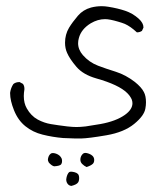

<svg xmlns="http://www.w3.org/2000/svg" viewBox="-20 -303 540 630"><path d="M13.2 3.4Q13.2 26.9 25.9 58.6Q39.1 91.8 63.5 111.3Q87.9 130.9 119.6 138.7Q152.8 147 187 149.9Q214.4 151.4 227.5 151.4Q240.7 151.4 246.1 151.4Q270.5 150.9 328.9 140.9Q387.2 130.9 420.4 103.5Q453.1 76.7 457 53.2Q459 42.5 459 32.7Q459 11.7 452.1 -1Q444.3 -16.6 422.4 -34.2Q392.6 -57.1 360.4 -67.4Q326.2 -78.1 301.8 -87.4Q272.5 -98.6 252 -122.1Q236.3 -140.1 236.3 -161.1Q236.3 -169.4 238.8 -178.2Q246.6 -207.5 277.8 -226.6Q300.8 -240.2 324.7 -240.2Q339.8 -240.2 367.7 -231.9Q379.9 -228.5 389.6 -224.6Q408.2 -216.3 429.2 -196.8Q438.5 -196.8 445.8 -201.7L450.7 -212.4Q450.7 -212.9 450.7 -213.4Q450.7 -227.5 435.1 -241.7Q415.5 -259.3 390.9 -267.6Q366.2 -275.9 335.4 -280.8Q324.2 -282.7 313.5 -282.7Q295.9 -282.7 278.8 -278.3Q252.4 -271 235.8 -251.5Q217.8 -230.5 206.5 -211.9Q193.4 -189.9 193.4 -162.6Q193.4 -144.5 200.2 -129.4Q208.5 -109.9 231 -83.5Q252.9 -58.1 295.4 -45.9Q370.1 -24.9 397.5 2.4Q407.2 12.2 412.1 22.9Q414.6 29.8 414.6 35.6Q414.6 56.2 390.1 73.7Q360.8 94.7 309.6 104Q272 110.4 261.2 111.8Q243.2 113.8 231 113.8Q218.8 113.8 200.7 111.8Q168.9 107.9 147 104.2Q125 100.6 104 89.4Q82 77.6 67.9 52.7Q58.1 35.6 58.1 12.2Q58.1 2 60.1 -9.8Q60.1 -10.7 60.1 -11.7Q60.1 -21.5 55.2 -27.8L44.4 -33.7Q43.9 -33.7 43.5 -33.7Q31.7 -33.7 23.9 -27.3Q15.6 -15.1 13.2 1Q13.2 2 13.2 3.4ZM180.2 236.8Q181.2 235.4 182.4 232.7Q183.6 230 183.6 225.1Q183.6 220.2 182.1 216.8Q177.2 206.1 164.1 201.2Q158.2 199.2 153.6 199.2Q148.9 199.2 146.5 201.2Q139.6 206.5 137.7 216.8Q137.2 218.8 137.2 220.5Q137.2 222.2 137.5 223.9Q137.7 225.6 138.7 227.1Q139.6 230 141.4 231.7Q143.1 233.4 143.6 233.9Q150.9 241.2 157.7 242.7Q174.8 241.7 180.2 236.8ZM284.7 234.4Q289.1 230 289.1 221.9Q289.1 213.9 283.7 208.5Q279.3 204.1 272 201.4Q264.6 198.7 259.8 198.7Q254.9 198.7 251.5 202.1Q243.7 210 243.7 220.7Q243.7 229 249.5 234.9Q256.3 241.7 264.2 245.1Q278.8 240.2 284.7 234.4ZM236.3 295.4Q237.3 294.4 238.5 290.5Q239.7 286.6 239.7 281.7Q239.7 272 235.6 267.8Q231.4 263.7 224.4 262Q217.3 260.3 213.1 260.3Q209 260.3 206.5 262.2Q200.7 268.1 198.2 279.8Q197.3 283.2 197.3 286.1Q197.3 295.9 204.1 302.7Q208.5 306.6 213.9 307.1Q231.9 302.7 236.3 295.4Z"/></svg>

Font: NaikaiFont
Style: Light
Weight: 300
Version: Version 1.89